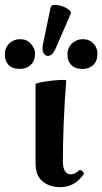

<svg xmlns="http://www.w3.org/2000/svg" viewBox="-99 -763 423 794"><path d="M149 11Q107 11 77.5 -12.5Q48 -36 48 -89V-415Q48 -418 67 -422Q86 -426 111.5 -429Q137 -432 156 -432.5Q175 -433 175 -430Q168 -343 164.5 -256Q161 -169 161 -97Q161 -42 195 -42Q209 -42 229 -59Q232 -63 241 -55.5Q250 -48 247 -43Q211 11 149 11ZM130 -560Q119 -536 105 -532.5Q91 -529 82.5 -541.5Q74 -554 78 -577L110 -731Q112 -742 126 -742.5Q140 -743 157 -737.5Q174 -732 185.5 -723Q197 -714 193 -705ZM-16 -478Q-49 -478 -64 -495Q-79 -512 -79 -537Q-79 -566 -60.5 -583.5Q-42 -601 -16 -601Q12 -601 29 -581.5Q46 -562 46 -542Q46 -511 28 -494.5Q10 -478 -16 -478ZM243 -478Q210 -478 195 -495Q180 -512 180 -537Q180 -566 199 -583.5Q218 -601 243 -601Q271 -601 287.5 -583Q304 -565 304 -542Q304 -511 287 -494.5Q270 -478 243 -478Z"/></svg>

Font: Junicode SmExp
Style: Bold
Weight: 700
Width: 6
Designer: Peter S. Baker
Version: Version 2.205; ttfautohint (v1.8.4)